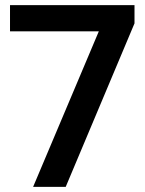

<svg xmlns="http://www.w3.org/2000/svg" viewBox="-20 -728 563 748"><path d="M236 0H109L365 -606H19V-708H504V-637Z"/></svg>

Font: Metropolitano Medium
Style: Regular
Weight: 500
Designer: Fonts by Alex Slobzheninov & Chris M. Simpson / Changes by Cristiano Sobral
Foundry: Fonts by Alex Slobzheninov & Chris M. Simpson / Changes by Cristiano Sobral
Version: Version 1.00;August 30, 2020;FontCreator 13.0.0.2681 64-bit